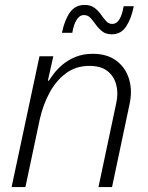

<svg xmlns="http://www.w3.org/2000/svg" viewBox="-20 -758 601 778"><path d="M433 -619Q409 -619 394 -631Q379 -643 368 -658.5Q357 -674 346.5 -685.5Q336 -697 320 -697Q302 -697 290 -677Q278 -657 273 -625H231Q241 -675 262.5 -706.5Q284 -738 323 -738Q347 -738 362.5 -726.5Q378 -715 388.5 -700Q399 -685 409.5 -673Q420 -661 435 -661Q469 -661 481 -733H522Q513 -685 492 -652Q471 -619 433 -619ZM27 0 140 -530H196L174 -431H178Q185 -442 198.5 -460Q212 -478 234 -496.5Q256 -515 286.5 -527.5Q317 -540 356 -540Q414 -540 451.5 -512Q489 -484 503 -437.5Q517 -391 505 -336L434 0H379L451 -340Q460 -380 451 -414.5Q442 -449 415.5 -470Q389 -491 342 -491Q287 -491 246.5 -460.5Q206 -430 180 -381Q154 -332 141 -274L83 0Z"/></svg>

Font: Be Vietnam Pro ExtraLight
Style: Italic
Weight: 200
Italic angle: -12°
Designer: Lam Bao, Tony Le, Vietanh Nguyen
Foundry: Yellow Type Foundry
Version: Version 1.002; ttfautohint (v1.8.3)